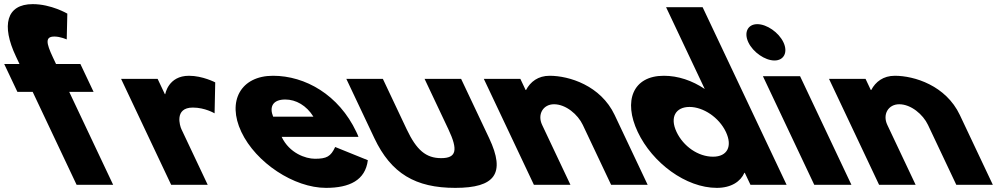

<svg xmlns="http://www.w3.org/2000/svg" viewBox="-246 -895 4879 930"><path d="M-151.6 -585H-225.6L-161.7 -450H-87.7L125 0H302L89.3 -450H207.3L143.4 -585H25.4L10.3 -617C-23.2 -688 -27.4 -718 17.6 -718C46.6 -718 77.2 -704 77.2 -704L80.1 -829C80.1 -829 2.4 -875 -87.6 -875C-215.6 -875 -240 -772 -169 -622Z M583 0H760L632.4 -270C626.2 -283 596.2 -374 688.2 -374C747.2 -374 793.4 -346 793.4 -346L796.5 -496C796.5 -496 735.4 -528 669.4 -528C568.4 -528 554.5 -439 554.5 -439H552.5L517.5 -513H340.5Z M1490.3 -232C1488.5 -238 1483.3 -249 1480 -256C1394.9 -436 1232.4 -528 1076.4 -528C921.4 -528 852.1 -406 923 -256C993.4 -107 1178.1 15 1333.1 15C1447.1 15 1523.6 -22 1535.7 -119L1377.5 -183C1356.2 -137 1336.4 -126 1279.4 -126C1234.4 -126 1155.7 -153 1118.3 -232ZM1077 -330C1057.8 -377 1074.8 -413 1135.8 -413C1187.8 -413 1238.5 -384 1272 -330Z M1608.5 -513H1431.5L1567.2 -226C1648.5 -54 1767.1 15 1959.1 15C2151.1 15 2204.5 -54 2123.2 -226L1987.5 -513H1810.5L1925.8 -269C1973.6 -168 1965 -129 1891 -129C1817 -129 1771.6 -168 1723.8 -269Z M2340 0H2517L2379.9 -290C2355.8 -341 2384.6 -390 2437.6 -390C2494.6 -390 2552.8 -341 2576.9 -290L2714 0H2891L2731.2 -338C2663.6 -481 2510.4 -528 2416.4 -528C2360.4 -528 2323.1 -499 2302 -459H2300L2274.5 -513H2097.5Z M2843 -256C2913.9 -106 3076.1 15 3226.1 15C3296.1 15 3341.4 -16 3359.6 -58H3361.6L3389 0H3564L3157.4 -860H2980.4L3167.6 -464C3106.3 -505 3038.4 -528 2969.4 -528C2819.4 -528 2772.1 -406 2843 -256ZM3031 -256C2997.4 -327 3026.8 -377 3093.8 -377C3159.8 -377 3236.4 -327 3270 -256C3303.1 -186 3276.7 -136 3207.7 -136C3135.7 -136 3064.1 -186 3031 -256Z M3698 0H3878L3629.3 -526H3449.3ZM3378.8 -690C3401.5 -642 3459.4 -602 3505.4 -602C3551.4 -602 3571.5 -642 3548.8 -690C3526.1 -738 3468.2 -778 3422.2 -778C3376.2 -778 3356.1 -738 3378.8 -690Z M4012 0H4189L4051.9 -290C4027.8 -341 4056.6 -390 4109.6 -390C4166.6 -390 4224.8 -341 4248.9 -290L4386 0H4563L4403.2 -338C4335.6 -481 4182.4 -528 4088.4 -528C4032.4 -528 3995.1 -499 3974 -459H3972L3946.5 -513H3769.5Z"/></svg>

Font: Hussar
Style: BdOpOblFive
Weight: 700
Foundry: Cannot Into Space Fonts
Version: Version 2.00